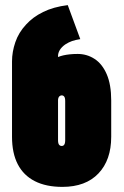

<svg xmlns="http://www.w3.org/2000/svg" viewBox="-20 -720 485 751"><path d="M284 -509Q267 -509 253 -507.5Q239 -506 228 -503.5Q217 -501 207 -497V-501Q207 -513 214 -524.5Q221 -536 235 -546Q249 -555 262 -559.5Q275 -564 294 -567L245 -700Q189 -693 148.5 -673Q108 -653 82 -624Q53 -593 40 -555Q27 -517 27 -480V-185Q27 -121 49.5 -77.5Q72 -34 116 -11.5Q160 11 224 11Q315 11 365 -41.5Q415 -94 415 -185V-327Q415 -389 397.5 -429.5Q380 -470 350 -489.5Q320 -509 284 -509ZM221 -347Q226 -347 229 -344.5Q232 -342 233.5 -337.5Q235 -333 235 -325V-171Q235 -164 233.5 -159Q232 -154 229 -151.5Q226 -149 221 -149Q217 -149 213.5 -151.5Q210 -154 208.5 -159Q207 -164 207 -171V-328Q207 -333 208.5 -337Q210 -341 212 -343Q214 -345 216.5 -346Q219 -347 221 -347Z"/></svg>

Font: Advent Pro Black
Style: Regular
Weight: 900
Version: Version 3.000